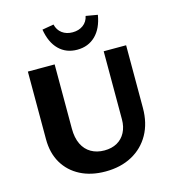

<svg xmlns="http://www.w3.org/2000/svg" viewBox="-128 -988 1001 1108"><g transform="rotate(-15 372.5 -433.5)"><path d="M366 15Q280 15 216 -18Q152 -51 116.5 -111Q81 -171 81 -254V-658H241V-274Q241 -219 259.5 -181Q278 -143 312 -123.5Q346 -104 391 -104Q435 -104 467 -122Q499 -140 516.5 -173.5Q534 -207 534 -251V-658H668V-284Q668 -193 630.5 -126Q593 -59 525 -22Q457 15 366 15ZM390 -706Q324 -706 281 -748.5Q238 -791 225 -870L294 -882Q302 -848 327.5 -829Q353 -810 390 -810Q427 -810 453 -829Q479 -848 486 -882L556 -870Q543 -791 499.5 -748.5Q456 -706 390 -706Z"/></g></svg>

Font: Ysabeau ExtraBold
Style: Regular
Weight: 800
Designer: Christian Thalmann (Catharsis Fonts)
Version: Version 2.002